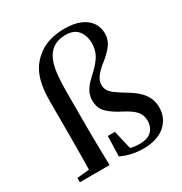

<svg xmlns="http://www.w3.org/2000/svg" viewBox="-192 -966 1067 1124"><g transform="rotate(-30 342.0 -404.0)"><path d="M32 0V-29L148 -40H178V0ZM114 0Q117 -116 117 -232V-498Q117 -566 127.5 -614.5Q138 -663 158 -697.5Q178 -732 207 -757Q248 -794 297.5 -809Q347 -824 402 -824Q466 -824 509 -805.5Q552 -787 573.5 -754.5Q595 -722 595 -682Q595 -640 571 -607Q547 -574 501 -538Q464 -509 445 -483Q426 -457 426 -430Q426 -409 435.5 -392.5Q445 -376 466 -360Q487 -344 522 -323Q595 -281 624.5 -240Q654 -199 654 -149Q654 -76 601.5 -30Q549 16 454 16Q415 16 377.5 8Q340 0 305 -17L309 -153H357L390 -12L340 -44Q370 -31 393.5 -25Q417 -19 448 -19Q504 -19 530 -46Q556 -73 556 -114Q556 -150 535 -176.5Q514 -203 456 -233Q402 -260 368 -292Q334 -324 334 -376Q334 -407 345.5 -431Q357 -455 377.5 -477Q398 -499 425 -523Q461 -557 480.5 -591Q500 -625 500 -670Q500 -721 473.5 -755Q447 -789 390 -789Q355 -789 327.5 -778Q300 -767 278 -741Q261 -720 250 -688Q239 -656 234 -608.5Q229 -561 229 -493V-232Q229 -175 230.5 -116.5Q232 -58 233 0Z"/></g></svg>

Font: Noto Serif TC ExtraLight SemiBold
Style: Regular
Weight: 600
Version: Version 2.003-H1;hotconv 1.1.1;makeotfexe 2.6.0